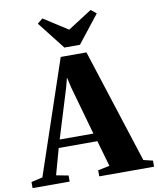

<svg xmlns="http://www.w3.org/2000/svg" viewBox="-156 -1070 946 1150"><g transform="rotate(-10 317.5 -495.0)"><path d="M16.5 -53 250 -744.5H406.5L630 -50.5L686.5 -37V0H353V-37L424 -51.5L378.5 -209.5H143.5L99.5 -51L173 -37V0H-52.5V-37ZM363 -258.5 279.5 -555 265.5 -616.5 249 -554.5 158 -258.5ZM281.5 -796 149.5 -964.5 182 -990.5 328.5 -896.5 475 -990.5 508 -964 376 -796Z"/></g></svg>

Font: Merriweather 96pt Black
Style: Regular
Weight: 900
Version: Version 2.100